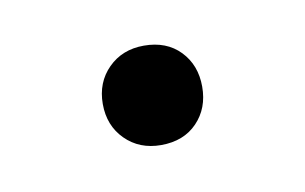

<svg xmlns="http://www.w3.org/2000/svg" viewBox="-29 -130 278 175"><g transform="rotate(-10 109.5 -43.0)"><path d="M110 3Q90 3 77 -10Q64 -23 64 -43Q64 -63 77 -76Q90 -89 110 -89Q131 -89 143.5 -76Q156 -63 156 -43Q156 -23 143.5 -10Q131 3 110 3Z"/></g></svg>

Font: Nunito Light
Style: Regular
Weight: 300
Designer: Vernon Adams
Foundry: Vernon Adams
Version: Version 3.601; ttfautohint (v1.8.2.53-6de2)